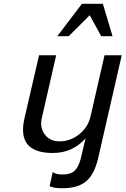

<svg xmlns="http://www.w3.org/2000/svg" viewBox="-20 -790 659 1008"><path d="M292 -47.9H293Q349.1 -47.9 395.8 -85Q442.4 -122.1 455.1 -178.2L528.8 -500H619.1L495.1 41Q475.6 125.5 432.1 161.9Q388.7 198.2 308.1 198.2H301.8Q267.6 198.2 240.2 188L256.8 113.8Q275.9 126 303.2 126H312Q351.6 126 372.8 105.2Q394 84.5 404.8 39.1L429.2 -64Q360.8 13.2 257.8 13.2Q161.6 13.2 124.5 -32.2Q87.4 -77.6 108.9 -170.9L185.1 -500H274.9L199.2 -168.9Q188 -119.6 215.3 -83.7Q242.7 -47.9 292 -47.9ZM570.8 -600.1H511.2L451.2 -710L340.8 -600.1H280.8L410.2 -770H520Z"/></svg>

Font: Perun
Style: Italic
Weight: 400
Italic angle: -12°
Foundry: Stefan Peev, Context Ltd
Version: Version 001.000